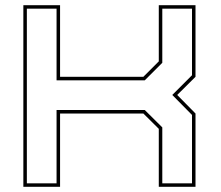

<svg xmlns="http://www.w3.org/2000/svg" viewBox="-20 -720 852 740"><path d="M70 0V-700H211.5V-424H532.5L592 -483.5V-700H733.5V-424L663 -354L733.5 -282.5V0H592V-223.5L532.5 -282.5H211.5V0ZM83.5 -13.5H198V-296H538L605.5 -229V-13.5H720V-277L644 -354L720 -430V-686.5H605.5V-478L538 -410.5H198V-686.5H83.5Z"/></svg>

Font: Tourney Expanded Thin
Style: Regular
Weight: 100
Width: 7
Designer: Tyler Finck
Foundry: Etcetera Type Co
Version: Version 1.010; ttfautohint (v1.8.3)